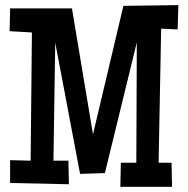

<svg xmlns="http://www.w3.org/2000/svg" viewBox="-20 -714 725 740"><path d="M667.5 -694.3 664.6 -600.6 601.1 -603.5 591.3 -86.9H641.1L643.1 5.9H443.8L445.8 -86.9H505.4L507.3 -550.8L384.3 -46.9L288.6 -43.9L192.9 -549.8L186 -94.7H243.7L245.6 -3.9L19 -8.8V-96.7L98.1 -94.7L103 -588.9L17.1 -593.8L19 -681.6H257.3L338.4 -196.3L455.6 -691.4Z"/></svg>

Font: Maiden Orange
Style: Regular
Weight: 400
Designer: Astigmatic (AOETI)
Foundry: Astigmatic (AOETI)
Version: Version 1.001